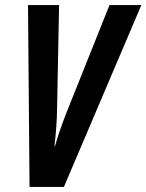

<svg xmlns="http://www.w3.org/2000/svg" viewBox="-20 -734 575 754"><path d="M231 0 535 -714H410L240 -289Q226 -253 215 -221Q204 -189 196 -160H194Q203 -240 204 -300L212 -714H90L96 0Z"/></svg>

Font: Noto Sans Display Condensed
Style: Bold Italic
Weight: 700
Width: 3
Designer: Monotype Design team
Foundry: Monotype Imaging Inc.
Version: 1.000